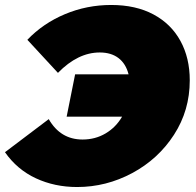

<svg xmlns="http://www.w3.org/2000/svg" viewBox="-41 -736 787 772"><path d="M722 -413Q722 -292 658.5 -194Q595 -96 490.5 -40Q386 16 269 16Q179 16 103.5 -19Q28 -54 -21 -124L155 -257Q202 -175 291 -175Q342 -175 383.5 -199.5Q425 -224 450 -267H227L261 -437H476Q465 -480 435.5 -502.5Q406 -525 360 -525Q272 -525 192 -443L69 -576Q132 -642 220 -679Q308 -716 406 -716Q505 -716 576 -678Q647 -640 684.5 -571.5Q722 -503 722 -413Z"/></svg>

Font: Montserrat Alternates Black
Style: Italic
Weight: 900
Italic angle: -11.3°
Designer: Julieta Ulanovsky
Foundry: Julieta Ulanovsky
Version: Version 7.200